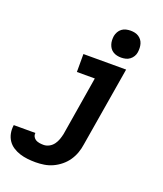

<svg xmlns="http://www.w3.org/2000/svg" viewBox="-254 -872 1027 1208"><g transform="rotate(20 259.5 -268.5)"><path d="M129 223Q102 223 75 220Q48 217 23 209Q-2 201 -23.5 187Q-45 173 -59 152Q-73 131 -78 105Q-83 79 -79 51V50H66Q64 64 70.5 75.5Q77 87 88 93Q99 99 112.5 101Q126 103 139 103Q158 103 176 93.5Q194 84 206 67.5Q218 51 224.5 32.5Q231 14 235 -5L300 -400H180V-520H466L377 14Q373 43 363 71Q353 99 336 124Q319 149 294.5 169Q270 189 242.5 201.5Q215 214 186 218.5Q157 223 129 223ZM410 -580Q396 -580 382 -583Q368 -586 356 -593.5Q344 -601 336.5 -611.5Q329 -622 324.5 -635.5Q320 -649 319.5 -663Q319 -677 321 -692Q324 -707 331.5 -720.5Q339 -734 351.5 -743.5Q364 -753 379.5 -756.5Q395 -760 410 -760Q424 -760 438 -757Q452 -754 463.5 -746.5Q475 -739 483 -728.5Q491 -718 495 -704.5Q499 -691 499.5 -677Q500 -663 498 -648Q496 -633 488 -619.5Q480 -606 467.5 -596.5Q455 -587 440 -583.5Q425 -580 410 -580Z"/></g></svg>

Font: Iosevka Heavy Extended Oblique
Style: Regular
Weight: 900
Width: 7
Italic angle: -9°
Monospace: yes
Designer: Belleve Invis
Foundry: Belleve Invis
Version: Version 32.5.0; ttfautohint (v1.8.4)